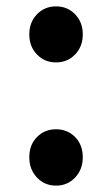

<svg xmlns="http://www.w3.org/2000/svg" viewBox="-20 -569 351 603"><path d="M156 -373Q120 -373 96 -398Q72 -423 72 -461Q72 -499 96 -524Q120 -549 156 -549Q192 -549 216 -524Q240 -499 240 -461Q240 -423 216 -398Q192 -373 156 -373ZM156 14Q120 14 96 -11.5Q72 -37 72 -75Q72 -114 96 -138.5Q120 -163 156 -163Q192 -163 216 -138.5Q240 -114 240 -75Q240 -37 216 -11.5Q192 14 156 14Z"/></svg>

Font: Noto Sans TC SemiBold
Style: Regular
Weight: 600
Designer: Ryoko NISHIZUKA  (kana, bopomofo & ideographs); Paul D. Hunt (Latin, Greek & Cyrillic); Sandoll Communications , Soo-you
Foundry: Adobe
Version: Version 2.004-H2;hotconv 1.0.118;makeotfexe 2.5.65603